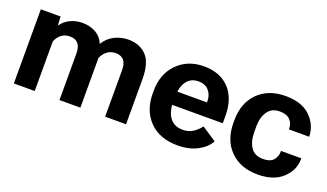

<svg xmlns="http://www.w3.org/2000/svg" viewBox="-58 -884 2135 1254"><g transform="rotate(20 1009.5 -257.5)"><path d="M63.5 0V-515.1H200.9L204.1 -456.3H207Q229.7 -489.5 268.2 -507.3Q306.6 -525.1 350.1 -525.1Q403.8 -525.1 443.6 -502.6Q483.4 -480 501.7 -436.3H503.7Q529.8 -480 575.1 -502.6Q620.4 -525.1 670.4 -525.1Q748 -525.1 795.7 -476.6Q843.3 -428 843.3 -314.2V0H698V-323Q698 -369.1 678.8 -391.4Q659.7 -413.6 622.1 -413.8Q589.1 -414.1 564.6 -395.9Q540 -377.7 525.9 -345.2V0H380.6V-321.5Q380.6 -368.9 361.2 -391.4Q341.8 -413.8 303.2 -413.8Q270.5 -413.8 246.5 -396.2Q222.4 -378.7 208.5 -345.2V0Z M938 -250V-265.6Q938 -385 1009.9 -457.5Q1081.8 -530 1193.6 -530Q1306.2 -530 1370.4 -462Q1434.6 -394 1434.6 -274.2V-222.2H1036.9V-314.9H1291V-323.7Q1291.3 -366.5 1265.7 -395.9Q1240.2 -425.3 1193.4 -425.3Q1138.9 -425.3 1110.6 -384.6Q1082.3 -344 1082.3 -273.4V-242.4Q1082.3 -173.6 1112.8 -133.1Q1143.3 -92.5 1202.9 -92.5Q1244.1 -92.5 1274.4 -113Q1304.7 -133.5 1323.5 -160.2L1425.3 -93Q1400.9 -46.4 1342.7 -15.7Q1284.4 14.9 1205.6 14.9Q1080.6 14.9 1009.3 -57.7Q938 -130.4 938 -250Z M1499 -250V-265.6Q1499 -387.5 1570.7 -458.7Q1642.3 -530 1760.7 -530Q1872.8 -530 1931.6 -474Q1990.5 -418 1994.6 -341.3L1995.4 -332.5H1854V-338.9Q1854 -374.8 1830.4 -398.6Q1806.9 -422.4 1759.5 -422.4Q1703.9 -422.4 1675.7 -382.1Q1647.5 -341.8 1647.5 -273.7V-241.9Q1647.5 -173.6 1674.8 -133.2Q1702.1 -92.8 1759.3 -92.8Q1811.3 -92.8 1832.5 -118.3Q1853.8 -143.8 1853.8 -177.2V-182.6H1994.9V-176.5Q1994.9 -100.1 1934 -42.7Q1873 14.6 1760.7 14.6Q1642.6 14.6 1570.8 -56.8Q1499 -128.2 1499 -250Z"/></g></svg>

Font: RobotoFlex
Style: Regular
Weight: 400
Designer: Berlow after Robertson
Foundry: Google
Version: Version 2.136